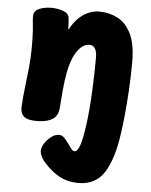

<svg xmlns="http://www.w3.org/2000/svg" viewBox="-57 -603 722 921"><g transform="rotate(5 304.5 -142.0)"><path d="M354 272Q321 272 292 262.5Q263 253 235.5 232.5Q208 212 181 180Q173 169 167.5 156.5Q162 144 162 134Q162 118 174 98.5Q186 79 205 64.5Q224 50 243 50Q254 50 263 57Q272 64 280 75Q293 91 303.5 106.5Q314 122 324 122Q334 122 342.5 105Q351 88 357.5 58Q364 28 369 -10Q374 -47 377.5 -89Q381 -131 383 -174Q385 -217 386 -258.5Q387 -300 387 -335Q387 -349 384 -362Q381 -375 373 -384Q365 -393 350 -393Q328 -393 308 -374Q288 -355 274 -322Q261 -291 253.5 -251Q246 -211 242 -167Q238 -123 235 -79Q232 -42 208 -25.5Q184 -9 141 -7Q92 -5 71.5 -19.5Q51 -34 52 -67Q54 -113 60 -161Q66 -209 71 -259Q76 -309 76 -359Q76 -408 74 -437Q72 -466 70 -482.5Q68 -499 69 -511Q71 -534 97 -544Q123 -554 153 -554Q182 -554 208.5 -545Q235 -536 239 -515Q241 -501 241.5 -485Q242 -469 243 -455Q268 -504 305 -530Q342 -556 385 -556Q431 -556 471.5 -535.5Q512 -515 537 -465.5Q562 -416 562 -328Q562 -259 558 -192Q554 -125 548.5 -70Q543 -15 538 17Q521 141 479.5 206.5Q438 272 354 272Z"/></g></svg>

Font: Playpen Sans ExtraBold
Style: Regular
Weight: 800
Designer: Laura Meseguer, Veronika Burian, José Scaglione
Foundry: TypeTogether
Version: Version 1.001